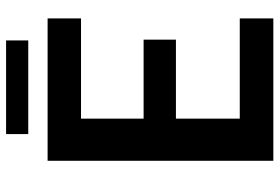

<svg xmlns="http://www.w3.org/2000/svg" viewBox="-160 -736 896 615"><g transform="rotate(-90 287.5 -428.0)"><path d="M215.5 -616V-415.5H468.5V-312H215.5V-107.5H536.5V0H80.5V-723H536.5V-616ZM166 -856H466V-785H166Z"/></g></svg>

Font: Lato 2
Style: Bold
Weight: 700
Designer: Lukasz Dziedzic with Adam Twardoch and Botio Nikoltchev
Foundry: tyPoland Lukasz Dziedzic
Version: Version 2.015; 2015-08-06; http://www.latofonts.com/